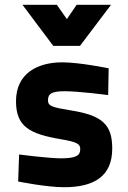

<svg xmlns="http://www.w3.org/2000/svg" viewBox="-20 -772 537 804"><path d="M435 -486C435 -486 313 -511 241 -511C136 -511 47 -464 47 -348C47 -241 105 -211 235 -189C305 -177 316 -169 316 -147C316 -121 299 -109 235 -109C184 -109 60 -125 60 -125L56 -12C56 -12 174 12 248 12C373 12 450 -33 450 -150C450 -251 408 -289 275 -310C200 -322 181 -328 181 -351C181 -378 193 -390 251 -390C309 -390 433 -374 433 -374ZM203 -580H315L445 -752H301L260 -692L218 -752H74Z"/></svg>

Font: TitilliumText22L
Style: 999 wt
Weight: 900
Designer: Campivisivi
Foundry: Campivisivi
Version: 1.000